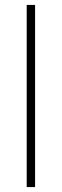

<svg xmlns="http://www.w3.org/2000/svg" viewBox="-20 -760 251 780"><path d="M88.5 0V-740H122.5V0Z"/></svg>

Font: Encode Sans SemiCondensed SemiCondensed Thin
Style: Regular
Weight: 100
Width: 4
Designer: Multiple Designers
Foundry: Impallari Type
Version: Version 3.000; ttfautohint (v1.8.3) -l 8 -r 50 -G 200 -x 14 